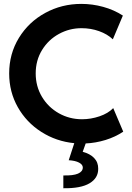

<svg xmlns="http://www.w3.org/2000/svg" viewBox="-20 -748 695 1011"><path d="M416 133.8Q416 118.7 396.2 108.2Q376.5 97.7 341.8 95.7L371.1 5.9Q275.9 -3.4 197.5 -53.5Q119.1 -103.5 73.7 -183.8Q28.3 -264.2 28.3 -361.3Q28.3 -464.8 79.6 -548.6Q130.9 -632.3 218 -679.9Q305.2 -727.5 408.2 -727.5Q466.3 -727.5 523.2 -711.9Q580.1 -696.3 627 -666L574.2 -541Q545.4 -568.4 501.7 -584Q458 -599.6 409.2 -599.6Q345.7 -599.6 290.3 -569.3Q234.9 -539.1 201.4 -484.6Q168 -430.2 168 -361.3Q168 -293.5 200.9 -238.3Q233.9 -183.1 289.8 -151.6Q345.7 -120.1 412.1 -120.1Q458.5 -120.1 503.9 -135.5Q549.3 -150.9 576.2 -178.7L628.9 -54.7Q587.4 -26.9 535.9 -11Q484.4 4.9 431.2 7.3L415.5 51.3Q454.1 61.5 475.8 84.2Q497.6 106.9 497.1 140.6Q497.6 189.5 451.7 217Q405.8 244.6 313.5 243.2V175.8Q365.2 177.2 390.6 166.3Q416 155.3 416 133.8Z"/></svg>

Font: Reddit Sans Fudge
Style: Bold
Weight: 700
Designer: Stephen Hutchings
Foundry: Reddit
Version: Version 1.013